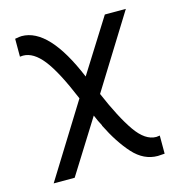

<svg xmlns="http://www.w3.org/2000/svg" viewBox="-100 -573 789 839"><g transform="rotate(-15 294.5 -154.0)"><path d="M41 174 246 -156Q191 -288 147 -344Q103 -400 56 -400Q54 -400 49 -399.5Q44 -399 42 -399V-480Q64 -484 72 -484Q196 -484 297 -241L448 -481H543L338 -151Q388 -34 432.5 30Q477 94 527 94Q529 94 535.5 93Q542 92 543 92V174Q521 176 512 176Q449 176 400.5 122.5Q352 69 310 -16H311Q298 -40 287 -67Q166 127 136 174Z"/></g></svg>

Font: Coval
Style: Light
Weight: 300
Foundry: Context Ltd
Version: Version 001.000